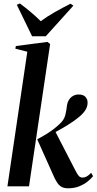

<svg xmlns="http://www.w3.org/2000/svg" viewBox="-20 -1054 546 1086"><path d="M22 0 134.5 -761.5 67 -778.5 69.5 -793.5 248 -817 263.5 -805 144 0ZM364.5 11Q345 11 330.2 4Q315.5 -3 303 -21.5Q290.5 -40 276.5 -74L190.5 -266Q221.5 -282.5 244.5 -297Q267.5 -311.5 285.5 -325.5Q303.5 -339.5 319 -354.5Q343 -376.5 349.8 -404.8Q356.5 -433 358 -452Q360.5 -474 370 -489Q379.5 -504 393.8 -511.8Q408 -519.5 424 -519.5Q451.5 -519.5 463.5 -505.8Q475.5 -492 475.5 -474Q475.5 -450 461.8 -429.5Q448 -409 426.5 -392Q413 -380.5 389.8 -364.5Q366.5 -348.5 338 -331.8Q309.5 -315 280.8 -299.8Q252 -284.5 227 -274L291.5 -312.5L404 -94.5Q417 -68.5 425.5 -59Q434 -49.5 447 -49.5Q459 -49.5 470.8 -56Q482.5 -62.5 495.5 -76.5L506.5 -57.5Q495.5 -43.5 475.8 -27.5Q456 -11.5 428.2 -0.2Q400.5 11 364.5 11ZM161.5 -849 75 -1027 92.5 -1034.5Q124 -1011 154.2 -985.5Q184.5 -960 210.5 -934Q246.5 -961 290 -985.5Q333.5 -1010 379 -1033L395 -1022L239 -849Z"/></svg>

Font: Merriweather 144pt SemiBold
Style: Italic
Weight: 600
Italic angle: -7.8°
Version: Version 2.101